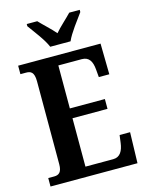

<svg xmlns="http://www.w3.org/2000/svg" viewBox="-135 -1013 841 1096"><g transform="rotate(-15 285.0 -465.5)"><path d="M229 -771H349C368 -816 419 -880 446 -918V-931H384C360 -905 315 -866 289 -835C263 -866 219 -905 195 -931H133V-918C160 -880 211 -816 229 -771ZM24 0H538L543 -182H481L475 -136C469 -92 452 -58 410 -58H246V-344H453V-402H246V-656H385C427 -656 444 -626 448 -578L452 -532H514L511 -714H24V-664H57C84 -664 105 -656 105 -600V-110C105 -63 87 -50 59 -50H24Z"/></g></svg>

Font: Noto Serif Armenian Condensed
Style: Bold
Weight: 700
Width: 3
Designer: Monotype Design Team
Foundry: Monotype Imaging Inc.
Version: Version 2.008